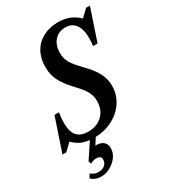

<svg xmlns="http://www.w3.org/2000/svg" viewBox="-278 -893 1130 1268"><g transform="rotate(-30 286.5 -259.0)"><path d="M197 9Q148 9 111.5 -5Q75 -19 44 -51L-9.5 0H-38.5L47 -253.5H80.5Q77.5 -231.5 75.8 -212Q74 -192.5 74 -175.5Q74 -109 101.2 -77.2Q128.5 -45.5 186 -45.5Q253 -45.5 294.8 -86Q336.5 -126.5 336.5 -193.5Q336.5 -232 318.2 -265.5Q300 -299 250.5 -350.5Q215 -388 193.5 -421Q172 -454 162.2 -486.8Q152.5 -519.5 152.5 -557Q152.5 -622 179.5 -670.2Q206.5 -718.5 256.2 -745.2Q306 -772 373 -772Q466.5 -772 528 -710.5L581.5 -761.5H610.5L529 -519.5H495Q497 -535.5 498 -550Q499 -564.5 499 -578Q499 -646.5 472.8 -682.2Q446.5 -718 396 -718Q344.5 -718 313.2 -682.2Q282 -646.5 282 -588.5Q282 -546 302.2 -512.2Q322.5 -478.5 368 -432Q406 -393.5 428.8 -360.8Q451.5 -328 462 -296.8Q472.5 -265.5 472.5 -231.5Q472.5 -163 436.2 -108.5Q400 -54 337.8 -22.5Q275.5 9 197 9ZM112 254.5Q88.5 254.5 68.2 246.2Q48 238 37.5 224.5L54.5 197.5Q65.5 206.5 78.5 212.8Q91.5 219 111.5 219Q143 219 160.5 202.5Q178 186 178 163.5Q178 146 168 139.5Q158 133 141.5 133Q127.5 133 116.2 137Q105 141 95.5 147L88 125.5L182 -16.5H226.5L179.5 57Q221.5 57 240.5 74.8Q259.5 92.5 259.5 122.5Q259.5 157 237.8 187Q216 217 182.2 235.8Q148.5 254.5 112 254.5Z"/></g></svg>

Font: Libre Caslon Condensed
Style: Italic
Weight: 400
Italic angle: -22.583°
Designer: Pablo Impallari, Rodrigo Fuenzalida, Katja Schimmel, Ertekin Erdin
Foundry: Pablo Impallari, Rodrigo Fuenzalida
Version: Version 2.000;gftools[0.9.33]